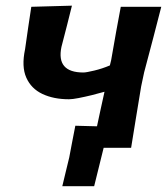

<svg xmlns="http://www.w3.org/2000/svg" viewBox="-20 -522 593 678"><path d="M200 135.5Q206 110 212.5 83.5Q219 57 224.5 34Q229 10.5 234.5 -18.8Q240 -48 246 -78Q264.5 -77.5 283.8 -77Q303 -76.5 322.5 -76Q328.5 -104.5 335.2 -135.2Q342 -166 349 -198Q328.5 -192 304 -186Q279.5 -180 257.8 -175.8Q236 -171.5 223.5 -171.5Q169.5 -171.5 129.8 -190.2Q90 -209 72.8 -248Q55.5 -287 68.5 -348Q74.5 -391 79.8 -426.8Q85 -462.5 90.5 -498L234 -502Q225.5 -467.5 216.8 -433.2Q208 -399 197 -356.5Q178 -266 274.5 -266Q284.5 -266 312.8 -272.8Q341 -279.5 368 -291L372.5 -309.5Q382.5 -367 390.2 -410.2Q398 -453.5 406.5 -498H549.5Q535.5 -444 522 -391.5Q508.5 -339 489 -266.5L478.5 -217Q468.5 -155 460 -104.8Q451.5 -54.5 443 0H346L312.5 135.5Z"/></svg>

Font: Commissioner Loud SemiBold
Style: Italic
Weight: 600
Italic angle: -12°
Designer: Kostas Bartsokas
Foundry: Kostas Bartsokas
Version: Version 1.000; ttfautohint (v1.8.3)